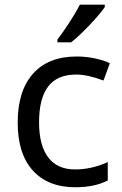

<svg xmlns="http://www.w3.org/2000/svg" viewBox="-20 -786 520 816"><path d="M299.8 9.8Q184.1 9.8 119.6 -61.3Q55.2 -132.3 55.2 -265.1Q55.2 -399.9 120.4 -472.9Q185.5 -545.9 306.2 -545.9Q345.2 -545.9 383.5 -537.8Q421.9 -529.8 446.8 -517.1L419.9 -443.8Q352.1 -469.2 304.2 -469.2Q223.1 -469.2 184.6 -418.2Q146 -367.2 146 -266.1Q146 -168.9 184.6 -117.4Q223.1 -65.9 298.8 -65.9Q369.6 -65.9 438 -97.2V-19Q382.3 9.8 299.8 9.8ZM224.1 -618.2Q242.7 -641.6 271.2 -684.8Q299.8 -728 319.3 -766.1H425.3V-755.9Q403.8 -724.6 358.4 -677.2Q313 -629.9 282.2 -606H224.1Z"/></svg>

Font: NotoSans
Style: Regular
Weight: 400
Designer: Monotype Design team
Foundry: Monotype Imaging Inc.
Version: Version 1.04; ttfautohint (v1.4.1)